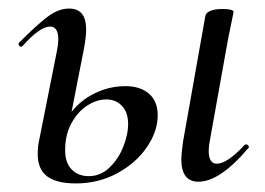

<svg xmlns="http://www.w3.org/2000/svg" viewBox="-20 -415 618 448"><path d="M141 -395Q161 -395 171 -383Q181 -371 181 -346Q181 -330 176 -302L147 -154Q169 -182 202.5 -198Q236 -214 273 -214Q307 -214 327.5 -196.5Q348 -179 348 -146Q348 -109 323 -72Q298 -35 254 -11Q210 13 157 13Q112 13 90 -3.5Q68 -20 68 -56Q68 -74 72 -91L113 -297Q116 -312 116 -323Q116 -353 97 -353Q73 -353 33 -308Q31 -306 29 -306Q26 -306 24 -309.5Q22 -313 25 -316Q68 -359 92.5 -377Q117 -395 141 -395ZM407 -84 459 -377Q460 -385 470.5 -389.5Q481 -394 499 -394Q525 -394 525 -387L521 -367Q512 -324 510 -312L470 -89Q467 -74 467 -63Q467 -33 486 -33Q510 -33 551 -77Q552 -78 554 -78Q558 -78 560 -74.5Q562 -71 559 -69Q493 9 443 9Q403 9 403 -44Q403 -54 407 -84ZM147 -20Q162 -4 187 -4Q215 -4 236 -24.5Q257 -45 268 -73.5Q279 -102 279 -125Q279 -153 264.5 -168Q250 -183 228 -183Q206 -183 184 -169Q162 -155 147 -128Q132 -101 132 -65Q132 -35 147 -20Z"/></svg>

Font: CormorantInfant-MediumItalic
Style: Italic
Weight: 500
Italic angle: -10°
Designer: Christian Thalmann (Catharsis Fonts)
Foundry: Catharsis Fonts
Version: Version 3.303